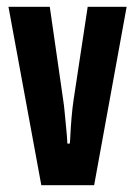

<svg xmlns="http://www.w3.org/2000/svg" viewBox="-20 -547 399 567"><path d="M102 0 5 -527H127L167 -249Q169 -237 171 -215Q173 -193 175.5 -168.5Q178 -144 179 -123H186Q187 -128 188 -150.5Q189 -173 191.5 -201.5Q194 -230 197 -250L239 -527H354L258 0Z"/></svg>

Font: Archivo ExtraCondensed
Style: Bold
Weight: 700
Width: 2
Designer: Hector Gatti
Foundry: Omnibus-Type
Version: Version 2.001